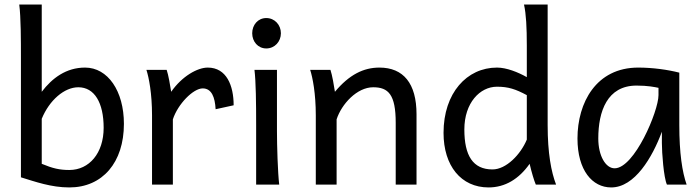

<svg xmlns="http://www.w3.org/2000/svg" viewBox="-20 -801 3036 833"><path d="M63.5 -781.2C70.8 -726.6 70.8 -621.6 70.8 -551.8V-31.7C132.8 -12.7 201.7 12.2 280.8 12.2C424.8 12.2 517.6 -96.2 517.6 -263.7C517.6 -406.2 447.8 -507.8 349.1 -507.8C267.1 -507.8 206.5 -462.4 161.1 -402.8V-781.2ZM161.1 -285.6C194.3 -366.7 259.3 -422.4 319.8 -422.4C390.1 -422.4 429.7 -355 429.7 -246.6C429.7 -136.7 367.2 -63.5 280.8 -63.5C238.8 -63.5 209 -70.3 161.1 -90.3Z M730 0V-283.2C751.5 -349.6 818.4 -417.5 859.4 -417.5C897.9 -417.5 912.6 -379.9 915.5 -327.1L993.7 -344.2C993.7 -429.7 962.9 -507.8 881.3 -507.8C836.9 -507.8 770 -470.7 722.7 -402.8C719.2 -426.3 710.4 -477.5 703.1 -498H615.2C626 -464.4 639.6 -396 639.6 -300.3V0Z M1181.6 -498H1084C1090.3 -446.8 1091.3 -354 1091.3 -258.8V0H1191.4C1185.1 -52.2 1181.6 -168.9 1181.6 -231.9ZM1074.2 -656.7C1074.2 -620.6 1099.1 -590.8 1135.3 -590.8C1171.9 -590.8 1198.7 -620.6 1198.7 -656.7C1198.7 -692.9 1171.9 -722.7 1135.3 -722.7C1099.1 -722.7 1074.2 -692.9 1074.2 -656.7Z M1787.1 0V-305.2C1787.1 -439.5 1730 -507.8 1626 -507.8C1557.1 -507.8 1495.1 -477.1 1433.1 -402.8C1429.7 -426.3 1420.9 -477.5 1413.6 -498H1325.7C1336.4 -464.4 1350.1 -396 1350.1 -300.3V0H1440.4V-283.2C1461.9 -349.6 1528.8 -422.4 1599.1 -422.4C1665 -422.4 1696.8 -390.6 1696.8 -268.6V0Z M2356 -781.2H2253.4C2262.7 -740.2 2265.6 -681.2 2265.6 -603V-466.3C2227.5 -487.8 2177.7 -507.8 2136.2 -507.8C2005.4 -507.8 1904.3 -397.5 1904.3 -224.6C1904.3 -81.5 1980.5 12.2 2099.6 12.2C2171.4 12.2 2231.4 -24.4 2277.8 -90.3C2286.1 -54.2 2297.4 -16.6 2304.7 0H2392.6C2371.6 -54.7 2356 -135.7 2356 -258.8ZM2265.6 -195.3C2238.8 -130.9 2176.3 -65.9 2116.7 -65.9C2031.7 -65.9 1994.6 -126 1994.6 -239.3C1994.6 -355 2062.5 -424.8 2136.2 -424.8C2185.5 -424.8 2217.3 -414.1 2265.6 -388.2Z M2959 0C2939.9 -54.7 2927.2 -135.7 2927.2 -258.8V-485.8C2877.9 -498.5 2812 -507.8 2749 -507.8C2566.4 -507.8 2485.4 -355.5 2485.4 -200.2C2485.4 -62 2549.8 12.2 2631.8 12.2C2733.9 12.2 2810.5 -118.7 2851.6 -229.5V-180.7C2851.6 -137.7 2859.4 -30.8 2873.5 0ZM2836.9 -388.2C2836.9 -318.8 2732.4 -70.8 2646.5 -70.8C2607.9 -70.8 2575.7 -124.5 2575.7 -200.2C2575.7 -317.9 2614.3 -429.7 2741.7 -429.7C2790.5 -429.7 2820.8 -423.3 2836.9 -419.9Z"/></svg>

Font: Andika
Style: Regular
Weight: 400
Designer: Victor Gaultney, Annie Olsen, Julie Remington, Don Collingsworth, Eric Hays
Foundry: SIL International
Version: Version 1.000